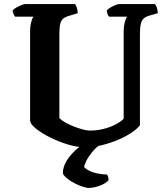

<svg xmlns="http://www.w3.org/2000/svg" viewBox="-20 -724 825 944"><path d="M398 0Q358 0 312.5 -14Q267 -28 226 -48.5Q185 -69 157.5 -91Q130 -113 128 -130V-565Q128 -596 133.5 -616Q139 -636 145 -642H54Q51 -647 47 -654.5Q43 -662 42 -673Q48 -680 60.5 -687Q73 -694 85.5 -699Q98 -704 104 -704H349Q353 -699 357.5 -687Q362 -675 362 -659L319 -646Q301 -641 290.5 -632Q280 -623 276 -606.5Q272 -590 272 -560V-143Q283 -132 302.5 -121Q322 -110 344.5 -101.5Q367 -93 387.5 -87.5Q408 -82 422 -82Q456 -82 488.5 -90Q521 -98 547 -111.5Q573 -125 588 -140V-564Q588 -596 594 -616.5Q600 -637 605 -642H516Q512 -646 509 -654.5Q506 -663 505 -673Q511 -680 523 -687Q535 -694 547.5 -699Q560 -704 566 -704H742Q747 -698 751 -687Q755 -676 756 -659L717 -648Q698 -643 687.5 -634Q677 -625 672.5 -607Q668 -589 668 -555V-108Q655 -91 627 -72Q599 -53 561.5 -37Q524 -21 482 -10.5Q440 0 398 0ZM415 200Q406 200 388.5 194.5Q371 189 350.5 179Q330 169 313 156Q296 143 289 129Q289 102 302.5 76Q316 50 338.5 27Q361 4 387 -14L478 -17Q451 1 432 25Q413 49 403.5 69Q394 89 394 98Q411 115 440 124Q469 133 506 134Q509 138 511.5 146Q514 154 514 162Q500 178 470.5 189Q441 200 415 200Z"/></svg>

Font: Texturina Medium 12pt
Style: Bold
Weight: 700
Version: Version 1.002